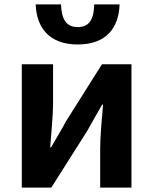

<svg xmlns="http://www.w3.org/2000/svg" viewBox="-20 -852 695 872"><path d="M79 0H213L377 -259C395 -292 425 -344 444 -377H448C442 -307 435 -233 435 -176V0H577V-560H443L279 -300C262 -267 231 -216 212 -183H208C213 -252 221 -327 221 -383V-560H79ZM333 -650C463 -650 520 -726 523 -832H408C406 -769 389 -729 333 -729C277 -729 260 -769 257 -832H142C146 -726 204 -650 333 -650Z"/></svg>

Font: Genne Gothic Bold
Style: Regular
Weight: 700
Designer: Ryoko NISHIZUKA (kana & ideographs); Paul D. Hunt (Latin, Greek & Cyrillic); Wenlong ZHANG (bopomofo); Sandoll Communica
Foundry: Adobe Systems Incorporated
Version: Version 1.004;PS 1.004;hotconv 16.6.51;makeotf.lib2.5.65220